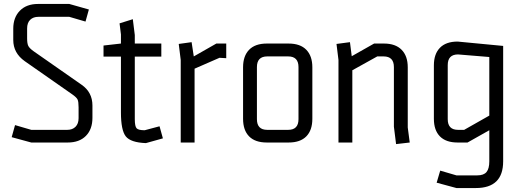

<svg xmlns="http://www.w3.org/2000/svg" viewBox="-20 -720 2632 970"><path d="M138 0 39 -27 56 -88 138 -64H320Q346 -64 361.5 -79.5Q377 -95 377 -123V-178Q377 -206 372 -217Q367 -228 344 -244L105 -411Q47 -452 47 -518V-575Q47 -632 80.5 -666Q114 -700 172 -700H330L429 -672L412 -611L330 -635H174Q148 -635 132.5 -620Q117 -605 117 -576V-526Q117 -500 123 -488Q129 -476 150 -461L392 -292Q447 -254 447 -187V-125Q447 -67 414 -33.5Q381 0 322 0Z M717 3Q640 0 615.5 -31Q591 -62 591 -152V-434H503V-490L591 -500V-546L584 -602L651 -623L661 -543V-500H795V-434H661V-118Q661 -81 670.5 -71.5Q680 -62 711 -62L786 -82L803 -21Z M1123 -500V-426L1089 -428L963 -373V0H893V-417L883 -498L948 -507L959 -435L1073 -500Z M1436 -435H1330Q1278 -435 1278 -381V-118Q1278 -64 1330 -64H1436Q1488 -64 1488 -118V-381Q1488 -435 1436 -435ZM1438 0H1328Q1269 0 1238.5 -31Q1208 -62 1208 -120V-380Q1208 -437 1238.5 -468.5Q1269 -500 1328 -500H1438Q1497 -500 1527.5 -468.5Q1558 -437 1558 -380V-120Q1558 -62 1527.5 -31Q1497 0 1438 0Z M2040 -76 2050 0 1981 8 1970 -80V-381Q1970 -435 1918 -435H1886L1760 -365V0H1690V-417L1680 -498L1748 -507L1757 -436L1870 -500H1920Q1978 -500 2009 -468.5Q2040 -437 2040 -380Z M2286 166H2391Q2424 166 2438 149Q2452 132 2452 95V-62L2342 0H2292Q2233 0 2202.5 -31Q2172 -62 2172 -120V-390Q2172 -447 2202.5 -478.5Q2233 -510 2292 -510L2522 -488V95Q2522 230 2384 230H2286L2186 203L2204 142ZM2325 -64 2452 -136V-432L2294 -445Q2242 -445 2242 -391V-118Q2242 -64 2294 -64Z"/></svg>

Font: Strong
Style: Regular
Weight: 400
Designer: Roman Shchyukin (Gaslight Type Foundry)
Foundry: Cyreal (www.cyreal.org)
Version: Version 1.001